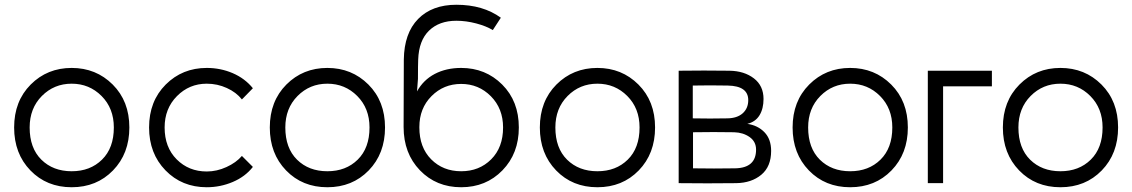

<svg xmlns="http://www.w3.org/2000/svg" viewBox="-20 -766 4735 803"><path d="M104 -232.9Q104 -146.5 153.1 -98.1Q202.1 -49.8 279.8 -49.8Q357.4 -49.8 406.7 -98.4Q456.1 -147 456.1 -232.9Q456.1 -313 404.8 -364.5Q353.5 -416 279.8 -416Q206.1 -416 155 -364.5Q104 -313 104 -232.9ZM39.1 -232.9Q39.1 -342.8 108.4 -412.4Q177.7 -481.9 279.8 -481.9Q381.8 -481.9 451.4 -412.4Q521 -342.8 521 -232.9Q521 -123.5 452.6 -53.2Q384.3 17.1 279.8 17.1Q175.3 17.1 107.2 -53.2Q39.1 -123.5 39.1 -232.9Z M1037.6 -67.9Q1005.4 -26.9 953.4 -4.9Q901.4 17.1 844.7 17.1Q740.7 17.1 672.1 -53.5Q603.5 -124 603.5 -232.9Q603.5 -342.8 673.1 -412.4Q742.7 -481.9 844.7 -481.9Q902.3 -481.9 953.4 -460Q1004.4 -438 1037.6 -397L991.7 -350.1Q968.3 -379.9 928.7 -397.9Q889.2 -416 844.7 -416Q771.5 -416 720 -364Q668.5 -312 668.5 -232.9Q668.5 -149.9 719 -99.4Q769.5 -48.8 844.7 -48.8Q886.7 -48.8 927.2 -67.4Q967.8 -85.9 991.7 -113.8Z M1173.3 -232.9Q1173.3 -146.5 1222.4 -98.1Q1271.5 -49.8 1349.1 -49.8Q1426.8 -49.8 1476.1 -98.4Q1525.4 -147 1525.4 -232.9Q1525.4 -313 1474.1 -364.5Q1422.9 -416 1349.1 -416Q1275.4 -416 1224.4 -364.5Q1173.3 -313 1173.3 -232.9ZM1108.4 -232.9Q1108.4 -342.8 1177.7 -412.4Q1247.1 -481.9 1349.1 -481.9Q1451.2 -481.9 1520.8 -412.4Q1590.3 -342.8 1590.3 -232.9Q1590.3 -123.5 1522 -53.2Q1453.6 17.1 1349.1 17.1Q1244.6 17.1 1176.5 -53.2Q1108.4 -123.5 1108.4 -232.9Z M1733.9 -234.9V-232.9Q1733.9 -149.4 1783.4 -99.6Q1833 -49.8 1908.7 -49.8Q1984.4 -49.8 2034.2 -99.6Q2084 -149.4 2084 -232.9Q2084 -312 2033 -363.5Q1981.9 -415 1908.7 -415Q1835.4 -415 1784.7 -364Q1733.9 -313 1733.9 -234.9ZM1668 -234.9V-240.2Q1668 -422.9 1668.9 -517.1Q1670.4 -627.4 1728.8 -686.8Q1787.1 -746.1 1888.7 -746.1Q2000 -746.1 2074.7 -691.9L2041 -640.1Q2014.2 -656.7 1971.7 -668Q1929.2 -679.2 1888.7 -679.2Q1816.9 -679.2 1774.4 -637.9Q1731.9 -596.7 1729 -517.1Q1728 -495.1 1728 -436L1724.1 -383.8Q1750.5 -431.6 1798.3 -456.8Q1846.2 -481.9 1908.7 -481.9Q2010.7 -481.9 2080.3 -412.4Q2149.9 -342.8 2149.9 -232.9Q2149.9 -124 2081.3 -53.5Q2012.7 17.1 1908.7 17.1Q1804.7 17.1 1736.3 -53.7Q1668 -124.5 1668 -234.9Z M2302.7 -232.9Q2302.7 -146.5 2351.8 -98.1Q2400.9 -49.8 2478.5 -49.8Q2556.2 -49.8 2605.5 -98.4Q2654.8 -147 2654.8 -232.9Q2654.8 -313 2603.5 -364.5Q2552.2 -416 2478.5 -416Q2404.8 -416 2353.8 -364.5Q2302.7 -313 2302.7 -232.9ZM2237.8 -232.9Q2237.8 -342.8 2307.1 -412.4Q2376.5 -481.9 2478.5 -481.9Q2580.6 -481.9 2650.1 -412.4Q2719.7 -342.8 2719.7 -232.9Q2719.7 -123.5 2651.4 -53.2Q2583 17.1 2478.5 17.1Q2374 17.1 2305.9 -53.2Q2237.8 -123.5 2237.8 -232.9Z M2877.4 -271Q2949.7 -269.5 3021.5 -271Q3063 -271.5 3086.2 -292.2Q3109.4 -313 3109.4 -347.2Q3109.4 -406.7 3023.4 -408.2Q2949.7 -409.7 2877.4 -408.2ZM2818.4 0V-470.2Q2923.8 -471.7 3031.2 -470.2Q3092.8 -469.2 3133.1 -438.2Q3173.3 -407.2 3173.3 -352.1Q3173.3 -311.5 3156.5 -283.9Q3139.6 -256.3 3105.5 -248Q3149.4 -241.7 3177.2 -212.9Q3205.1 -184.1 3205.1 -134.8Q3205.1 -69.3 3164.1 -35.2Q3123 -1 3059.1 0Q2938.5 1.5 2818.4 0ZM2878.4 -62Q2966.3 -60.5 3054.2 -62Q3142.1 -63.5 3142.1 -140.1Q3142.1 -173.8 3115 -192.9Q3087.9 -211.9 3050.3 -212.9Q2963.4 -214.4 2878.4 -212.9Z M3359.9 -232.9Q3359.9 -146.5 3408.9 -98.1Q3458 -49.8 3535.6 -49.8Q3613.3 -49.8 3662.6 -98.4Q3711.9 -147 3711.9 -232.9Q3711.9 -313 3660.6 -364.5Q3609.4 -416 3535.6 -416Q3461.9 -416 3410.9 -364.5Q3359.9 -313 3359.9 -232.9ZM3294.9 -232.9Q3294.9 -342.8 3364.3 -412.4Q3433.6 -481.9 3535.6 -481.9Q3637.7 -481.9 3707.3 -412.4Q3776.9 -342.8 3776.9 -232.9Q3776.9 -123.5 3708.5 -53.2Q3640.1 17.1 3535.6 17.1Q3431.2 17.1 3363 -53.2Q3294.9 -123.5 3294.9 -232.9Z M3924.3 0H3860.4V-470.2H4128.4V-404.8H3924.3Z M4239.3 -232.9Q4239.3 -146.5 4288.3 -98.1Q4337.4 -49.8 4415 -49.8Q4492.7 -49.8 4542 -98.4Q4591.3 -147 4591.3 -232.9Q4591.3 -313 4540 -364.5Q4488.8 -416 4415 -416Q4341.3 -416 4290.3 -364.5Q4239.3 -313 4239.3 -232.9ZM4174.3 -232.9Q4174.3 -342.8 4243.7 -412.4Q4313 -481.9 4415 -481.9Q4517.1 -481.9 4586.7 -412.4Q4656.2 -342.8 4656.2 -232.9Q4656.2 -123.5 4587.9 -53.2Q4519.5 17.1 4415 17.1Q4310.5 17.1 4242.4 -53.2Q4174.3 -123.5 4174.3 -232.9Z"/></svg>

Font: Kreadon
Style: Regular
Weight: 400
Designer: kohakuno
Foundry: StudioGnu
Version: Version 1.000;Glyphs 3.1.2 (3151)